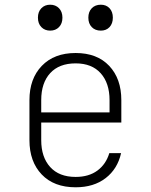

<svg xmlns="http://www.w3.org/2000/svg" viewBox="-20 -785 640 815"><path d="M301 10Q209 10 157 -44.5Q105 -99 105 -190V-360Q105 -451 157.5 -505.5Q210 -560 301 -560Q392 -560 443.5 -505.5Q495 -451 495 -360V-265H155V-190Q155 -118 193 -76Q231 -34 301 -34Q357 -34 393.5 -61Q430 -88 444 -135H494Q479 -68 428.5 -29Q378 10 301 10ZM155 -308H445V-360Q445 -432 407.5 -474Q370 -516 301 -516Q231 -516 193 -474.5Q155 -433 155 -360ZM408 -655Q384 -655 369.5 -670Q355 -685 355 -710Q355 -735 369.5 -750Q384 -765 408 -765Q431 -765 445 -750Q459 -735 459 -710Q459 -685 445 -670Q431 -655 408 -655ZM193 -655Q170 -655 155.5 -670Q141 -685 141 -710Q141 -735 155.5 -750Q170 -765 193 -765Q216 -765 230.5 -750Q245 -735 245 -710Q245 -685 230.5 -670Q216 -655 193 -655Z"/></svg>

Font: NKDuy Mono Thin
Style: Regular
Weight: 100
Monospace: yes
Designer: NKDuy
Foundry: NKDuy
Version: Version 2.251; ttfautohint (v1.8.4.7-5d5b)